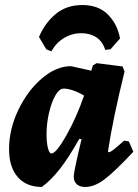

<svg xmlns="http://www.w3.org/2000/svg" viewBox="-20 -731 550 763"><path d="M473 -172 492 -169 510 -128Q432 -45 393 -16.5Q354 12 319 12Q297 12 285 1Q273 -10 273 -30Q273 -48 304 -178L295 -179Q252 -103 217 -58.5Q182 -14 146 12Q85 12 50.5 -27.5Q16 -67 16 -138Q16 -217 52.5 -293.5Q89 -370 146 -419Q203 -468 262 -468L343 -450L349 -471L364 -480L467 -467L475 -447Q428 -256 409 -129L412 -126Q418 -126 430.5 -135.5Q443 -145 473 -172ZM314 -351Q293 -364 271 -371.5Q249 -379 233 -379Q216 -379 200.5 -352.5Q185 -326 175 -283.5Q165 -241 165 -198Q165 -164 170.5 -142.5Q176 -121 184 -121Q203 -121 243.5 -192.5Q284 -264 314 -351ZM184 -527 164 -535 135 -584Q158 -639 201 -675Q244 -711 307 -711Q372 -711 409.5 -672.5Q447 -634 457 -578L419 -535L398 -533Q388 -566 363 -582.5Q338 -599 303 -599Q266 -599 234.5 -580Q203 -561 184 -527Z"/></svg>

Font: Alegreya ExtraBold
Style: Italic
Weight: 800
Italic angle: -7°
Designer: Juan Pablo del Peral
Foundry: Huerta Tipografica
Version: Version 2.007; ttfautohint (v1.6)